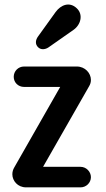

<svg xmlns="http://www.w3.org/2000/svg" viewBox="-20 -807 457 827"><path d="M39.1 -476.1C39.1 -451.7 58.6 -432.6 83.5 -432.6H239.3L41.5 -85.9C35.6 -76.2 33.2 -65.9 33.2 -56.2C33.2 -28.8 55.7 0 92.3 0H327.1C351.1 0 371.6 -19.5 371.6 -43.9C371.6 -67.9 351.1 -88.4 327.1 -88.4H165.5L363.3 -434.6C369.1 -444.3 371.6 -452.6 371.6 -462.9C371.6 -491.7 346.7 -520.5 311 -520.5H83.5C58.6 -520.5 39.1 -500.5 39.1 -476.1ZM143.1 -648.9C132.8 -634.3 130.9 -616.7 143.6 -604C155.8 -591.3 174.8 -593.3 189 -603L296.4 -678.2C328.1 -700.2 339.4 -744.1 311 -771C279.8 -801.3 242.2 -786.1 219.7 -755.4Z"/></svg>

Font: Supermercado One
Style: Regular
Weight: 400
Designer: James Grieshaber
Foundry: James Grieshaber
Version: Version 1.002